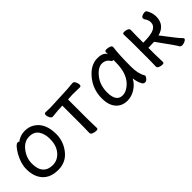

<svg xmlns="http://www.w3.org/2000/svg" viewBox="101 -1196 1925 1925"><g transform="rotate(-45 1063.0 -234.0)"><path d="M267 -49Q314 -49 351 -74.5Q388 -100 410.5 -144.5Q433 -189 433 -258Q433 -326 402 -373Q371 -420 301 -420Q231 -420 180 -353.5Q129 -287 129 -208Q129 -128 165 -88.5Q201 -49 267 -49ZM273 24Q164 24 107 -38.5Q50 -101 50 -207Q50 -289 100 -377Q121 -414 142 -437Q163 -460 177 -460Q190 -460 195 -453Q247 -492 309 -492Q371 -492 416 -462Q512 -399 512 -245Q512 -141 446.5 -58.5Q381 24 273 24Z M819 16Q799 16 776.5 7.5Q754 -1 754 -18L756 -115V-404L694 -401Q671 -400 646.5 -396.5Q622 -393 610 -393Q594 -393 582.5 -414Q571 -435 571 -454Q571 -476 590 -476L662 -474L906 -485Q930 -487 954.5 -489.5Q979 -492 991 -492Q1006 -492 1017 -470.5Q1028 -449 1028 -432Q1028 -409 1010 -409L907 -411L840 -407V-115L843 0Q843 16 819 16Z M1257 -48Q1299 -48 1340 -79Q1442 -153 1442 -330L1443 -365H1434Q1425 -365 1420 -372Q1391 -422 1335 -422Q1278 -422 1222.5 -352Q1167 -282 1167 -180Q1167 -48 1257 -48ZM1254 24Q1178 24 1132.5 -27.5Q1087 -79 1087 -175Q1087 -302 1165.5 -397Q1244 -492 1340 -492Q1422 -492 1444 -446V-475Q1444 -491 1469 -491Q1489 -491 1510.5 -483Q1532 -475 1532 -459V-457Q1519 -368 1519 -195Q1519 -92 1553 -38Q1556 -32 1556 -25Q1556 -16 1541 1.5Q1526 19 1507 19Q1487 19 1475 -5Q1454 -43 1448 -98Q1420 -44 1366 -10Q1312 24 1254 24Z M2035 19Q2015 19 2007 6Q1999 -14 1859 -206Q1805 -203 1776 -203V-106L1779 0Q1779 16 1756 16Q1737 16 1716.5 7.5Q1696 -1 1696 -18L1698 -106V-366L1695 -473Q1695 -489 1719 -489Q1737 -489 1757.5 -480.5Q1778 -472 1778 -455L1776 -366V-276Q1887 -276 1931 -298.5Q1975 -321 1975 -366Q1975 -401 1952 -431Q1946 -440 1946 -452Q1946 -466 1965 -474.5Q1984 -483 2000 -483Q2018 -483 2024 -473Q2054 -423 2054 -370Q2054 -251 1935 -219L1934 -220Q1935 -220 1947 -205Q1959 -190 2012 -120.5Q2065 -51 2081 -36.5Q2097 -22 2097 -15Q2097 -2 2075 8.5Q2053 19 2035 19Z"/></g></svg>

Font: ToneOZ-Pinyin-WenKai-Medium
Style: Medium
Weight: 700
Designer: Fontworks Inc.
Foundry: ToneOZ
Version: Version 0.240331